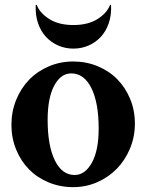

<svg xmlns="http://www.w3.org/2000/svg" viewBox="-20 -758 602 790"><path d="M281 -505Q335 -505 382 -485.5Q429 -466 462.5 -432Q496 -398 515.5 -351Q535 -304 535 -250Q535 -195 515 -147Q495 -99 461 -64Q427 -29 380.5 -8.5Q334 12 281 12Q227 12 180 -7.5Q133 -27 99.5 -61Q66 -95 46.5 -142.5Q27 -190 27 -244Q27 -299 46.5 -347Q66 -395 100 -430Q134 -465 181 -485Q228 -505 281 -505ZM273 -456Q230 -456 203 -405.5Q176 -355 176 -265Q176 -159 205.5 -98.5Q235 -38 287 -38Q330 -38 358 -88.5Q386 -139 386 -229Q386 -335 356 -395.5Q326 -456 273 -456ZM131 -738Q144 -704 183 -679.5Q222 -655 282 -655Q342 -655 381 -679.5Q420 -704 433 -738H437Q439 -696 427.5 -662.5Q416 -629 394.5 -606Q373 -583 344 -570.5Q315 -558 282 -558Q249 -558 220 -570.5Q191 -583 169.5 -606Q148 -629 136.5 -662.5Q125 -696 127 -738Z"/></svg>

Font: Redaction
Style: Bold
Weight: 700
Designer: Jeremy Mickel / Forest Young
Foundry: MCKL
Version: Version 2.001; Redaction Bold